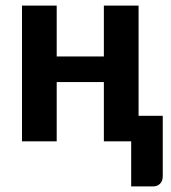

<svg xmlns="http://www.w3.org/2000/svg" viewBox="-20 -505 612 686"><path d="M475.1 -484.9V-91.3H561.5V124.5Q561.5 141.6 551.8 151.4Q542 161.1 526.4 161.1H448.7V0H351.1V-211.9H182.6V0H58.6V-484.9H182.6V-303.2H351.1V-484.9Z"/></svg>

Font: Carlito
Style: Bold
Weight: 700
Designer: Lukasz Dziedzic
Foundry: tyPoland Lukasz Dziedzic
Version: Version 1.104